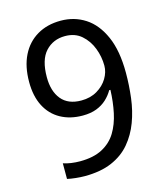

<svg xmlns="http://www.w3.org/2000/svg" viewBox="-110 -807 771 901"><g transform="rotate(-15 275.5 -357.0)"><path d="M190 10Q171 10 147 7.5Q123 5 106 1V-75Q123 -69 144.5 -66Q166 -63 187 -63Q253 -63 296 -86Q339 -109 363 -148.5Q387 -188 398 -240Q409 -292 411 -350H405Q392 -327 371.5 -308Q351 -289 322.5 -278Q294 -267 255 -267Q194 -267 148 -292.5Q102 -318 77 -366.5Q52 -415 52 -484Q52 -559 78.5 -612.5Q105 -666 154 -695Q203 -724 269 -724Q335 -724 387.5 -690Q440 -656 471 -586Q502 -516 502 -409Q502 -348 494.5 -287.5Q487 -227 467 -173.5Q447 -120 412 -78.5Q377 -37 322.5 -13.5Q268 10 190 10ZM267 -337Q311 -337 344 -356.5Q377 -376 395 -406Q413 -436 413 -467Q413 -511 397 -552.5Q381 -594 349.5 -621.5Q318 -649 270 -649Q212 -649 175 -609Q138 -569 138 -484Q138 -416 170.5 -376.5Q203 -337 267 -337Z"/></g></svg>

Font: hexusinhala05
Style: Book
Weight: 400
Designer: Jelle Bosma - Monotype Design Team
Foundry: Monotype Imaging Inc.
Version: Version 2.003